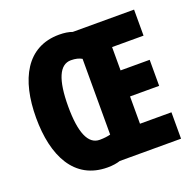

<svg xmlns="http://www.w3.org/2000/svg" viewBox="-129 -857 1007 998"><g transform="rotate(-20 375.0 -357.5)"><path d="M299 -725C119 -725 39 -572 39 -359C39 -149 117 10 301 10C330 10 353 6 371 0H710V-146H536V-297H697V-441H536V-570H710V-714H371C352 -721 328 -725 299 -725ZM311 -579C336 -579 356 -574 371 -565V-146C356 -142 336 -139 311 -139C248 -139 216 -212 216 -358C216 -505 248 -579 311 -579Z"/></g></svg>

Font: Noto Sans Arabic ExtCond Blk
Style: Regular
Weight: 900
Width: 2
Designer: Monotype Design Team, Nadine Chahine, Nizar Qandah and Khaled Hosny
Foundry: Monotype Imaging Inc.
Version: Version 2.012